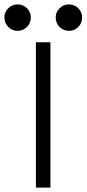

<svg xmlns="http://www.w3.org/2000/svg" viewBox="-83 -852 393 872"><path d="M80 0V-660H146V0ZM230 -712Q205 -712 187.5 -729.5Q170 -747 170 -773Q170 -797 187.5 -814.5Q205 -832 230 -832Q255 -832 272.5 -814.5Q290 -797 290 -773Q290 -747 272.5 -729.5Q255 -712 230 -712ZM-3 -712Q-28 -712 -45.5 -729.5Q-63 -747 -63 -773Q-63 -797 -45.5 -814.5Q-28 -832 -3 -832Q22 -832 39.5 -814.5Q57 -797 57 -773Q57 -747 39.5 -729.5Q22 -712 -3 -712Z"/></svg>

Font: Lil Grotesk
Style: Regular
Weight: 400
Designer: Bastien Sozeau
Foundry: NBR — Bastien Sozeau
Version: Version 4.002; ttfautohint (v1.8.4.7-5d5b)